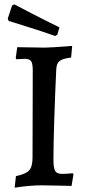

<svg xmlns="http://www.w3.org/2000/svg" viewBox="-20 -860 403 891"><path d="M54 -43Q100 -52 115.5 -69.5Q131 -87 131 -129L132 -533Q132 -565 124.5 -576Q117 -587 95 -587L56 -585L53 -591L60 -641L127 -640Q149 -639 188 -639Q215 -639 315 -647L310 -593Q270 -588 256 -576.5Q242 -565 241 -537Q236 -433 232 -310.5Q228 -188 228 -121Q228 -80 236 -66.5Q244 -53 269 -53Q285 -53 318 -56L321 -51L312 3Q293 3 282 2L174 0Q117 0 48 11ZM20 -763 16 -774 36 -834 46 -840Q65 -830 129.5 -796.5Q194 -763 256 -733L246 -699L236 -693Q168 -717 103 -737Q38 -757 20 -763Z"/></svg>

Font: Alegreya Medium
Style: Regular
Weight: 500
Designer: Juan Pablo del Peral
Foundry: Huerta Tipografica
Version: Version 2.007; ttfautohint (v1.6)